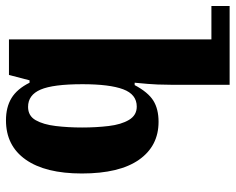

<svg xmlns="http://www.w3.org/2000/svg" viewBox="-93 -449 789 643"><g transform="rotate(-90 301.5 -127.5)"><path d="M372 -492H491V186H603V247H339V55Q339 33 340 6Q341 -21 346 -71H338Q314 -26 286 -8.5Q258 9 215 9Q134 9 88 -56.5Q42 -122 42 -248Q42 -370 88.5 -436Q135 -502 220 -502Q264 -502 294.5 -483.5Q325 -465 346 -423H354ZM266 -64Q307 -64 324 -109.5Q341 -155 341 -246Q341 -344 323 -386Q305 -428 265 -428Q235 -428 220.5 -402.5Q206 -377 201 -335.5Q196 -294 196 -247Q196 -200 201 -158Q206 -116 221.5 -90Q237 -64 266 -64Z"/></g></svg>

Font: Noto Serif Armenian Condensed ExtraBold
Style: Regular
Weight: 800
Width: 3
Designer: Monotype Design Team
Foundry: Monotype Imaging Inc.
Version: Version 2.008; ttfautohint (v1.8.4.7-5d5b)